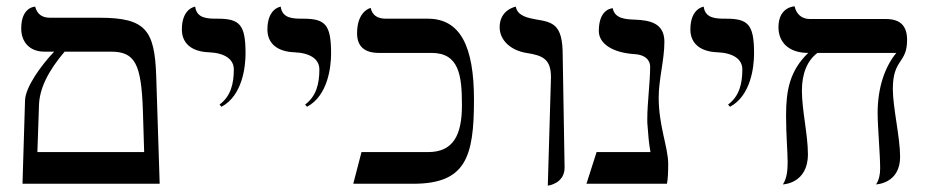

<svg xmlns="http://www.w3.org/2000/svg" viewBox="-20 -580 2921 606"><path d="M51 0H484L473 -341C468 -485 440 -524 294 -524H138C112 -524 97 -536 91 -559C91 -559 47 -559 47 -490C47 -449 72 -417 120 -417H151C110 -374 60 -305 59 -263ZM184 -417H330C406 -417 426 -379 431 -231L435 -100H98L103 -246C104 -300 132 -356 184 -417Z M679 -243C745 -278 755 -369 755 -411C755 -502 737 -521 667 -521C636 -521 601 -521 596 -559C596 -559 554 -554 554 -487C554 -443 585 -417 639 -415C688 -413 718 -394 718 -361C718 -315 708 -276 673 -250Z M949 -243C1015 -278 1025 -369 1025 -411C1025 -502 1007 -521 937 -521C906 -521 871 -521 866 -559C866 -559 824 -554 824 -487C824 -443 855 -417 909 -415C958 -413 988 -394 988 -361C988 -315 978 -276 943 -250Z M1438 -248C1438 -151 1409 -100 1331 -100H1121L1095 0H1284C1450 0 1476 -84 1476 -265C1476 -434 1433 -521 1330 -521H1198C1171 -521 1155 -532 1150 -555C1150 -555 1107 -546 1107 -475C1107 -434 1130 -413 1176 -413H1342C1429 -413 1438 -342 1438 -248Z M1709 6C1709 6 1762 0 1762 -51L1756 -406C1756 -504 1725 -510 1670 -519C1649 -523 1613 -529 1608 -559C1608 -559 1557 -550 1557 -494C1557 -453 1592 -421 1641 -413C1694 -405 1719 -393 1719 -336Z M2059 -272C2059 -330 2077 -391 2077 -448C2077 -508 2030 -516 1984 -518C1955 -519 1920 -521 1914 -554C1914 -554 1870 -554 1870 -482C1870 -442 1914 -413 1985 -409C2012 -407 2032 -394 2032 -369C2032 -320 2023 -256 2023 -204C2023 -196 2023 -188 2024 -181C2026 -152 2028 -128 2033 -100H1863L1831 0H2085C2088 -14 2089 -35 2089 -63C2089 -115 2059 -182 2059 -272Z M2284 -243C2350 -278 2360 -369 2360 -411C2360 -502 2342 -521 2272 -521C2241 -521 2206 -521 2201 -559C2201 -559 2159 -554 2159 -487C2159 -443 2190 -417 2244 -415C2293 -413 2323 -394 2323 -361C2323 -315 2313 -276 2278 -250Z M2798 -299C2798 -396 2843 -378 2843 -454C2843 -499 2821 -520 2776 -520H2536C2509 -520 2493 -537 2488 -560C2488 -560 2437 -559 2437 -494C2437 -448 2468 -413 2531 -413C2473 -357 2461 -296 2461 -215C2461 -157 2466 -98 2466 -68C2466 -40 2463 -16 2451 2C2451 2 2530 0 2530 -93C2530 -155 2511 -232 2511 -294C2511 -348 2528 -389 2560 -413H2809C2772 -368 2750 -302 2750 -223C2750 -181 2758 -91 2758 -49C2758 -28 2754 -11 2745 2C2745 2 2821 0 2821 -85C2821 -146 2798 -241 2798 -299Z"/></svg>

Font: Libertinus Sans
Style: Bold
Weight: 700
Designer: Philipp H. Poll, Khaled Hosny
Foundry: Caleb Maclennan
Version: Version 7.050;RELEASE